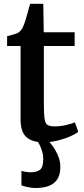

<svg xmlns="http://www.w3.org/2000/svg" viewBox="-20 -720 433 985"><path d="M202.5 10Q145.5 10 115.5 -16.5Q85.5 -43 85.5 -107.5V-484H16.5V-534Q27 -537.5 39.2 -540.5Q51.5 -543.5 61.8 -547Q72 -550.5 77.5 -555Q83.5 -560 88 -565.5Q92.5 -571 96.2 -578.2Q100 -585.5 103.5 -595.5Q108.5 -608 114.2 -628Q120 -648 125.5 -668Q131 -688 134.5 -700.5H202L204.5 -554.5H363V-484H205V-187Q205 -133.5 209 -109Q213 -84.5 225.5 -78Q238 -71.5 262 -71.5Q289 -71.5 318.8 -78.5Q348.5 -85.5 364.5 -92.5L381.5 -43.5Q365.5 -31 336.8 -18.8Q308 -6.5 273 1.8Q238 10 202.5 10ZM162.5 244.5Q144 244.5 123.5 240.2Q103 236 90 231V156.5Q100.5 160 114 162Q127.5 164 134.5 164Q166 164 184 151.8Q202 139.5 202 94Q202 74.5 195.8 55.2Q189.5 36 181.8 20.8Q174 5.5 169 -1.5L204.5 -6L223.5 -1.5Q234.5 8 250.2 29.2Q266 50.5 278.2 79.5Q290.5 108.5 289.5 141Q288.5 178.5 272.8 201.5Q257 224.5 228.8 234.5Q200.5 244.5 162.5 244.5Z"/></svg>

Font: Merriweather 20pt SemiBold
Style: Regular
Weight: 600
Version: Version 2.100